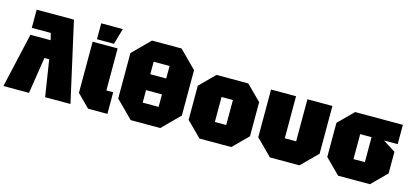

<svg xmlns="http://www.w3.org/2000/svg" viewBox="-61 -1181 3512 1632"><g transform="rotate(15 1695.0 -365.0)"><path d="M110 -700H438L595 0H372L322 -320H280L230 0H5L114 -480H292L277 -540H110Z M640 -560H860V-190H920V0H750L640 -110ZM670 -590V-730H860L820 -590Z M975 -150V-550L1125 -700H1385L1535 -550V-150L1385 0H1125ZM1185 -530V-420H1325V-530ZM1185 -170H1325V-280H1185Z M1600 -130V-430L1730 -560H2010L2140 -430V-130L2010 0H1730ZM1820 -170H1920V-390H1820Z M2750 -560V-140L2610 0H2350L2210 -140V-560H2430V-190H2530V-560Z M2820 -130V-430L2950 -560H3370V-390H3250L3360 -320V-130L3230 0H2950ZM3040 -170H3140V-390H3040Z"/></g></svg>

Font: Tektur Black
Style: Regular
Weight: 900
Designer: Adam Jagosz
Foundry: Adam Jagosz
Version: Version 1.005;gftools[0.9.30]